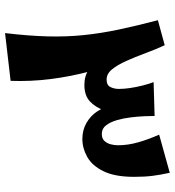

<svg xmlns="http://www.w3.org/2000/svg" viewBox="14 -678 692 760"><g transform="rotate(90 360.0 -298.0)"><path d="M300 6 111 28Q122 -65 124 -139.5Q126 -214 119 -282.5Q112 -351 97 -422Q82 -493 60 -577L159 -604Q188 -534 215 -459.5Q242 -385 262.5 -308Q283 -231 293 -152Q303 -73 300 6ZM316 -286Q280 -286 253.5 -304.5Q227 -323 208 -351.5Q189 -380 176.5 -411.5Q164 -443 156.5 -469Q149 -495 146 -508L159 -604Q176 -567 191 -526.5Q206 -486 221.5 -451.5Q237 -417 254.5 -395.5Q272 -374 295 -374Q317 -374 324.5 -389Q332 -404 332 -423Q332 -442 328.5 -466.5Q325 -491 318.5 -516.5Q312 -542 305 -560L439 -564Q436 -543 435.5 -509Q435 -475 431.5 -436.5Q428 -398 416.5 -364Q405 -330 381.5 -308Q358 -286 316 -286ZM530 -278Q495 -278 467 -294Q439 -310 421.5 -336Q404 -362 401 -391L439 -564Q439 -550 440 -525Q441 -500 444.5 -470.5Q448 -441 455.5 -415Q463 -389 476 -372Q489 -355 510 -355Q528 -355 537.5 -365Q547 -375 551 -389.5Q555 -404 555 -419Q555 -458 543.5 -498.5Q532 -539 513 -582L664 -624Q672 -587 676 -556Q680 -525 680 -483Q680 -407 658 -362Q636 -317 601.5 -297.5Q567 -278 530 -278Z"/></g></svg>

Font: Marhey Light Medium
Style: Regular
Weight: 500
Version: Version 1.000